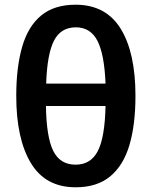

<svg xmlns="http://www.w3.org/2000/svg" viewBox="-20 -785 643 815"><path d="M301 10Q173 10 111 -93Q49 -196 49 -378Q49 -499 74 -586Q99 -673 154.5 -719Q210 -765 301 -765Q429 -765 492 -663.5Q555 -562 555 -378Q555 -256 529.5 -169.5Q504 -83 448 -36.5Q392 10 301 10ZM176 -430H428Q423 -555 393.5 -612Q364 -669 302 -669Q238 -669 209 -612Q180 -555 176 -430ZM301 -86Q365 -86 395 -143.5Q425 -201 428 -335H175Q177 -203 206 -144.5Q235 -86 301 -86Z"/></svg>

Font: Noto Sans SemiBold
Style: Regular
Weight: 600
Designer: Monotype Design Team
Foundry: Monotype Imaging Inc.
Version: Version 2.007